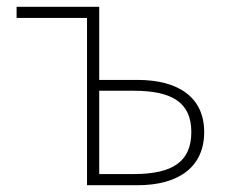

<svg xmlns="http://www.w3.org/2000/svg" viewBox="-20 -547 672 567"><path d="M237 0H386C509 0 583 -55 583 -157C583 -258 509 -311 386 -311H273V-527H29V-494H237ZM273 -33V-279H375C490 -279 545 -243 545 -157C545 -70 490 -33 375 -33Z"/></svg>

Font: Noto Sans CJK Thin
Style: Regular
Weight: 100
Designer: Ryoko NISHIZUKA (kana & ideographs); Paul D. Hunt (Latin, Greek & Cyrillic); Wenlong ZHANG (bopomofo); Sandoll Communica
Foundry: Adobe Systems Incorporated
Version: Version 1.000;PS 1;hotconv 1.0.78;makeotf.lib2.5.61930